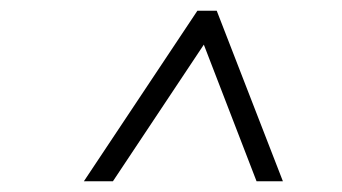

<svg xmlns="http://www.w3.org/2000/svg" viewBox="-20 -765 636 357"><path d="M136 -428 347 -745H383L506 -428H457L359 -682L190 -428Z"/></svg>

Font: Plus Jakarta Sans ExtraLight
Style: Italic
Weight: 200
Italic angle: -8°
Designer: Gumpita Rahayu
Foundry: Tokotype
Version: Version 2.071; ttfautohint (v1.8.4.7-5d5b);gftools[0.9.29]